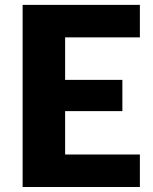

<svg xmlns="http://www.w3.org/2000/svg" viewBox="-20 -748 613 768"><path d="M240.5 -598.5V-428.5H469.5V-303.5H240.5V-130H539.5V0H70.5V-728.5H539.5V-598.5Z"/></svg>

Font: Lato ExtraBold
Style: Regular
Weight: 800
Designer: Lukasz Dziedzic with Adam Twardoch and Botio Nikoltchev
Foundry: tyPoland Lukasz Dziedzic
Version: Version 2.015; 2015-08-06; http://www.latofonts.com/